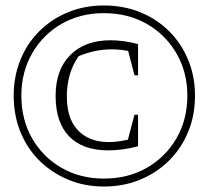

<svg xmlns="http://www.w3.org/2000/svg" viewBox="-20 -673 762 701"><path d="M359 8Q289 8 229 -17Q169 -42 124 -86.5Q79 -131 54.5 -191.5Q30 -252 30 -324Q30 -394 54.5 -454.5Q79 -515 124 -559.5Q169 -604 229 -628.5Q289 -653 359 -653Q431 -653 491.5 -628.5Q552 -604 597 -559.5Q642 -515 667 -454.5Q692 -394 692 -324Q692 -252 667 -191.5Q642 -131 597 -86.5Q552 -42 491.5 -17Q431 8 359 8ZM359 -21Q447 -21 515.5 -60Q584 -99 624 -167.5Q664 -236 664 -324Q664 -410 624 -478.5Q584 -547 515.5 -586Q447 -625 359 -625Q273 -625 205 -586Q137 -547 97.5 -478.5Q58 -410 58 -324Q58 -236 97.5 -167.5Q137 -99 205 -60Q273 -21 359 -21ZM375 -124Q282 -124 232.5 -175Q183 -226 183 -323Q183 -418 236.5 -472Q290 -526 384 -526Q407 -526 432.5 -522.5Q458 -519 484 -512V-398H471L448 -487Q356 -505 267 -468Q224 -406 224 -321Q224 -223 283.5 -181Q343 -139 447 -163L471 -254H484V-139Q454 -131 427 -127.5Q400 -124 375 -124Z"/></svg>

Font: Piazzolla ExtraLight
Style: Regular
Weight: 200
Designer: Juan Pablo del Peral
Foundry: Huerta Tipografica
Version: Version 1.330